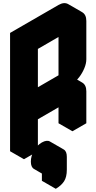

<svg xmlns="http://www.w3.org/2000/svg" viewBox="-20 -946 603 1201"><path d="M433 -325 217 -200V0L130 50V-690L433 -865Q467 -885 493.5 -870Q520 -855 520 -815V-575Q520 -549 507.5 -519Q495 -489 475.5 -463.5Q456 -438 433 -425Q467 -445 493.5 -430Q520 -415 520 -375V-175L433 -125ZM433 -425V-765L217 -640V-300ZM329 155Q299 172 279.5 161Q260 150 260 115Q260 80 279.5 46Q299 12 329 -5Q359 -22 378.5 -11Q398 0 398 35V115Q398 162 380.5 188.5Q363 215 329 235ZM433 -325V-125L346 -175V-375ZM494 -430Q467 -445 433 -425L346 -475Q381 -495 407 -480ZM329 155V235L242 185V105ZM433 -765V-425L346 -475V-815ZM433 -425 217 -300 130 -350 346 -475ZM379 -11Q359 -22 329 -5Q299 12 279.5 46Q260 80 260 115Q260 150 279 161L193 111Q173 100 173 65Q173 30 192.5 -4Q212 -38 242 -55Q273 -72 292 -61ZM494 -870Q467 -885 433 -865L130 -690L43 -740L346 -915Q381 -935 407 -920ZM130 -690V50L43 0V-740Z"/></svg>

Font: Nabla Normal
Style: Regular
Weight: 400
Designer: Arthur Reinders Folmer
Version: Version 1.000